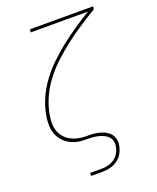

<svg xmlns="http://www.w3.org/2000/svg" viewBox="-170 -835 940 1149"><g transform="rotate(-20 300.0 -260.0)"><path d="M208 215V196H280Q301 196 323 191Q345 186 363.5 172.5Q382 159 393 139Q404 119 407 98Q411 78 404.5 60Q398 42 383.5 30.5Q369 19 351 12.5Q333 6 313.5 3Q294 0 274 0Q254 0 234 -1Q214 -2 195.5 -6.5Q177 -11 159.5 -19Q142 -27 128 -39Q114 -51 103 -65.5Q92 -80 85 -98Q78 -116 75.5 -135Q73 -154 74 -174Q75 -194 78 -214Q87 -268 110 -320.5Q133 -373 168 -420Q203 -467 245 -507.5Q287 -548 333 -584Q379 -620 427.5 -653Q476 -686 526 -716H161L164 -735H566L563 -716Q512 -686 462.5 -653.5Q413 -621 365 -584.5Q317 -548 273 -507.5Q229 -467 192.5 -420Q156 -373 132 -319.5Q108 -266 99 -211Q95 -188 94.5 -165Q94 -142 100 -120.5Q106 -99 118.5 -81Q131 -63 148.5 -50.5Q166 -38 187 -30.5Q208 -23 230.5 -20.5Q253 -18 276.5 -18.5Q300 -19 322.5 -15.5Q345 -12 365.5 -4Q386 4 402 18Q418 32 425 53.5Q432 75 428 98Q424 123 412 146.5Q400 170 378 186Q356 202 330.5 208.5Q305 215 280 215Z"/></g></svg>

Font: Iosevka Thin Extended
Style: Italic
Weight: 100
Width: 7
Italic angle: -9°
Monospace: yes
Designer: Belleve Invis
Foundry: Belleve Invis
Version: Version 32.5.0; ttfautohint (v1.8.4)